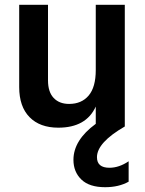

<svg xmlns="http://www.w3.org/2000/svg" viewBox="-20 -527 605 800"><path d="M500 -507V0Q384 67 384 128Q384 172 436 172Q476 172 516 145V230Q475 253 418 253Q352 253 319 221Q286 189 286 139Q286 57 379 -11V-83Q339 5 223 5Q146 5 103 -39Q60 -83 60 -164V-507H180V-192Q180 -144 203.5 -119Q227 -94 268 -94Q320 -94 349.5 -129Q379 -164 379 -235V-507Z"/></svg>

Font: Hind SemiBold
Style: Regular
Weight: 600
Designer: Manushi Parikh, Satya Rajpurohit
Foundry: Indian Type Foundry
Version: Version 2.001;PS 1.0;hotconv 1.0.79;makeotf.lib2.5.61930; tt